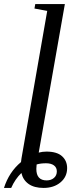

<svg xmlns="http://www.w3.org/2000/svg" viewBox="-64 -714 362 947"><path d="M150.9 212.9Q105 212.9 77.4 193.6Q49.8 174.3 41.5 139.2Q10.3 169.4 -8.8 212.9H-44.4Q-19.5 134.8 39.6 85.4L42 66.9L168.9 -660.2L106 -671.9L109.9 -693.8H255.9L127 38.6Q146 33.7 165 33.7Q216.8 33.7 241.9 56.4Q267.1 79.1 267.1 115.2Q267.1 158.2 234.4 185.5Q201.7 212.9 150.9 212.9ZM216.3 131.3Q216.3 112.3 202.1 101.8Q188 91.3 163.1 91.3Q136.7 91.3 116.7 97.2L115.2 119.1Q115.2 175.8 166 175.8Q188 175.8 202.1 163.6Q216.3 151.4 216.3 131.3Z"/></svg>

Font: Tinos
Style: Italic
Weight: 400
Italic angle: -16.333°
Designer: Steve Matteson
Foundry: Monotype Imaging Inc.
Version: Version 1.32